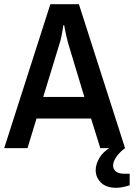

<svg xmlns="http://www.w3.org/2000/svg" viewBox="-20 -706 638 915"><path d="M0 0 220 -686H356L576 0H458L414 -141H154L111 0ZM186 -244H382L305 -499Q301 -514 296 -535Q291 -556 288.5 -571Q286 -586 286 -586H282Q282 -586 279.5 -570Q277 -554 273 -533.5Q269 -513 264 -499ZM534 189Q486 189 461 164Q436 139 436 105Q436 77 453.5 47Q471 17 507 -4H574L576 0Q550 19 534.5 41.5Q519 64 519 83Q519 100 532 111Q545 122 573 122H598V177Q582 182 566 185.5Q550 189 534 189Z"/></svg>

Font: Archivo Narrow SemiBold
Style: Regular
Weight: 600
Designer: Hector Gatti
Foundry: Omnibus-Type
Version: Version 3.002